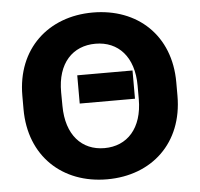

<svg xmlns="http://www.w3.org/2000/svg" viewBox="-52 -784 886 850"><g transform="rotate(-5 390.5 -359.5)"><path d="M390.6 11.2C588.9 11.2 732.4 -120.1 732.4 -330.1V-390.1C732.4 -599.1 588.9 -730 390.6 -730C192.9 -730 48.3 -598.6 48.3 -390.1V-330.1C48.3 -121.1 191.9 11.2 390.6 11.2ZM298.3 -333.5H543.9V-459H298.3ZM390.6 -127.4C290 -127.4 221.7 -200.2 221.2 -330.1L220.7 -390.1C219.7 -520 289.6 -591.3 390.6 -591.3C491.7 -591.3 560.5 -518.6 560.5 -390.1V-330.1C560.5 -200.7 491.7 -127.4 390.6 -127.4Z"/></g></svg>

Font: Winston ExtraBold
Style: Regular
Weight: 800
Designer: Vernon Adams, Kim Jin-seong, David Berlow, Cristiano Sobral
Foundry: The Winston Project Authors
Version: Version 3.004